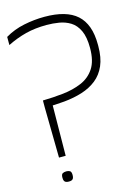

<svg xmlns="http://www.w3.org/2000/svg" viewBox="-132 -925 714 1000"><g transform="rotate(-15 225.0 -425.0)"><path d="M90 -437Q146 -438 200.5 -444Q255 -450 300 -469Q345 -488 371.5 -528Q398 -568 398 -638Q398 -697 381.5 -732Q365 -767 337.5 -784Q310 -801 277 -806.5Q244 -812 210 -812Q148 -812 97 -799Q46 -786 -4 -761V-805Q43 -833 99 -844.5Q155 -856 210 -856Q269 -856 312.5 -843.5Q356 -831 384.5 -805.5Q413 -780 427.5 -740Q442 -700 442 -644V-636Q442 -574 423.5 -531.5Q405 -489 371.5 -462.5Q338 -436 293.5 -422Q249 -408 197 -403Q145 -398 90 -398ZM112 6Q104 6 97.5 4Q91 2 87.5 -4Q84 -10 84 -22Q84 -40 92 -44.5Q100 -49 112 -49Q123 -49 131 -44.5Q139 -40 139 -22Q139 -10 135.5 -4Q132 2 126 4Q120 6 112 6ZM94 -128 90 -397V-425H133L130 -128Z"/></g></svg>

Font: Matangi Light
Style: Regular
Weight: 300
Designer: Prashant Pant
Foundry: The Graphic Ant
Version: Version 3.002